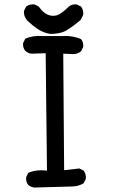

<svg xmlns="http://www.w3.org/2000/svg" viewBox="-20 -844 540 864"><path d="M134.8 0Q119.1 -2 107.4 -11.7Q95.7 -25.4 97.7 -46.9L107.4 -66.4Q144.5 -82 191.4 -76.2L185.5 -604.5L121.1 -602.5Q105.5 -604.5 93.8 -615.2Q82 -628.9 84 -650.4L93.8 -669.9Q128.9 -685.5 171.9 -681.6H254.9Q303.7 -685.5 344.7 -668Q356.4 -654.3 354.5 -632.8L344.7 -613.3Q329.1 -600.6 309.6 -600.6L264.6 -602.5L268.6 -78.1L336.9 -85.9L356.4 -76.2Q368.2 -60.5 366.2 -39.1L356.4 -19.5Q335 -5.9 306.6 -4.9Q278.3 -3.9 134.8 0ZM207 -691.4Q177.7 -695.3 152.3 -711.9Q127 -728.5 106.4 -748Q85.9 -767.6 87.9 -794.9L97.7 -814.5Q113.3 -826.2 134.8 -824.2L154.3 -814.5Q171.9 -789.1 191.9 -779.3Q211.9 -769.5 232.9 -774.4Q253.9 -779.3 290 -814.5Q303.7 -826.2 325.2 -824.2L344.7 -814.5Q356.4 -798.8 354.5 -777.3L342.8 -753.9Q286.1 -707 261.2 -699.2Q236.3 -691.4 207 -691.4Z"/></svg>

Font: NaikaiFont
Style: Regular
Weight: 400
Version: Version 1.67